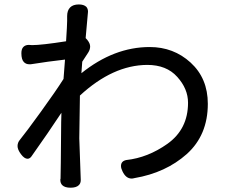

<svg xmlns="http://www.w3.org/2000/svg" viewBox="-20 -789 1040 881"><path d="M112.3 -583 127 -582Q170.9 -582 283.2 -599.6Q288.1 -674.8 288.1 -692.9Q288.1 -710.9 288.1 -714.8Q288.1 -741.2 301.8 -754.9Q315.4 -768.6 341.8 -768.6Q364.3 -768.6 376 -757.8Q383.8 -749 383.8 -735.4Q383.8 -733.4 373 -614.3L380.9 -605.5Q393.6 -589.8 393.6 -575.7Q393.6 -561.5 384.8 -547.9L357.4 -505.9L353.5 -453.1Q502.9 -573.2 667 -573.2Q776.4 -573.2 854.5 -502Q933.6 -429.7 933.6 -312.5Q933.6 -168.9 836.9 -82Q740.2 3.9 596.7 28.3Q589.8 30.3 584 30.3Q557.6 30.3 542 -2.9Q535.2 -16.6 535.2 -27.3Q535.2 -49.8 559.6 -54.7Q658.2 -65.4 748 -128.9Q842.8 -196.3 842.8 -317.4Q842.8 -381.8 793 -436.5Q744.1 -491.2 655.3 -491.2Q498 -490.2 346.7 -350.6L343.8 -154.3Q350.6 36.1 350.6 37.1Q350.6 51.8 341.8 60.5Q330.1 72.3 303.7 72.3Q277.3 72.3 265.6 60.5Q256.8 51.8 256.8 36.1Q256.8 32.2 257.8 31.2Q258.8 13.7 260.7 -228.5L261.7 -264.6V-271.5Q201.2 -179.7 127 -75.2Q118.2 -60.5 106.4 -60.5Q91.8 -60.5 76.2 -81.5Q60.5 -102.5 60.5 -118.7Q60.5 -134.8 71.3 -147.5Q97.7 -179.7 167 -275.4Q236.3 -371.1 271.5 -426.8L278.3 -515.6Q200.2 -506.8 121.1 -494.1Q117.2 -494.1 114.3 -494.1Q99.6 -494.1 89.8 -503.9Q78.1 -515.6 78.1 -544.9Q78.1 -564.5 87.4 -573.7Q96.7 -583 112.3 -583Z"/></svg>

Font: TaiwanPearl
Style: Regular
Weight: 400
Version: Version 2.102